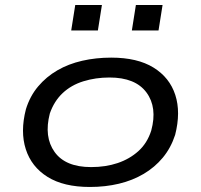

<svg xmlns="http://www.w3.org/2000/svg" viewBox="-20 -734 798 763"><path d="M337 9Q233 9 169 -31Q105 -71 82.5 -141Q60 -211 83 -300Q99 -352 131.5 -390.5Q164 -429 208 -454.5Q252 -480 306.5 -492.5Q361 -505 422 -505Q526 -505 590 -465.5Q654 -426 676.5 -357Q699 -288 676 -198Q659 -146 627 -107.5Q595 -69 551 -43Q507 -17 453 -4Q399 9 337 9ZM342 -70Q400 -70 447.5 -86Q495 -102 530 -133.5Q565 -165 581 -215Q606 -307 562 -366.5Q518 -426 415 -426Q360 -426 311.5 -411Q263 -396 229 -364Q195 -332 178 -283Q154 -190 197 -130Q240 -70 342 -70ZM504 -613 520 -714H626L610 -613ZM263 -613 279 -714H385L369 -613Z"/></svg>

Font: Nunito Sans 7pt Expanded
Style: Italic
Weight: 400
Width: 7
Italic angle: -9°
Designer: Vernon Adams
Foundry: Vernon Adams
Version: Version 3.101;gftools[0.9.27]